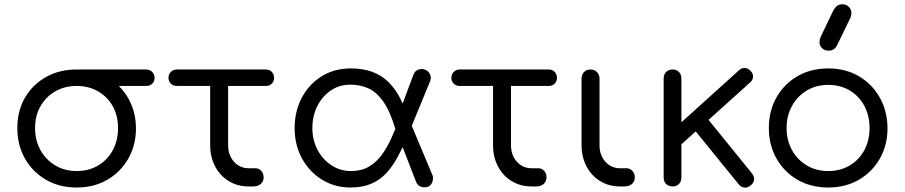

<svg xmlns="http://www.w3.org/2000/svg" viewBox="-20 -872 4231 898"><path d="M339 5Q258 5 195.5 -31Q133 -67 97 -130Q61 -193 61 -273Q61 -354 97 -415.5Q133 -477 195.5 -512Q258 -547 339 -547Q419 -547 481 -511.5Q543 -476 579 -414Q615 -352 616 -273Q616 -193 580 -130Q544 -67 481.5 -31Q419 5 339 5ZM339 -72Q395 -72 439 -98Q483 -124 507.5 -169.5Q532 -215 532 -273Q532 -331 507.5 -375Q483 -419 439 -444.5Q395 -470 339 -470Q283 -470 239 -445Q195 -420 169.5 -375.5Q144 -331 144 -273Q144 -215 169.5 -169.5Q195 -124 239 -98Q283 -72 339 -72ZM351 -470Q334 -470 323 -481Q312 -492 312 -508Q312 -524 323 -535.5Q334 -547 351 -547H664Q681 -547 692 -535.5Q703 -524 703 -508Q703 -491 692 -480.5Q681 -470 664 -470Z M1143 0Q1091 0 1050 -25Q1009 -50 986 -94Q963 -138 963 -193V-470H807Q790 -470 779 -481Q768 -492 768 -508Q768 -524 779 -535.5Q790 -547 807 -547H1223Q1241 -547 1251.5 -535.5Q1262 -524 1262 -508Q1262 -492 1251.5 -481Q1241 -470 1223 -470H1047V-193Q1047 -146 1074.5 -115.5Q1102 -85 1144 -85H1175Q1191 -85 1202 -73Q1213 -61 1213 -42Q1213 -23 1199.5 -11.5Q1186 0 1165 0Z M1619 5Q1547 5 1488 -30.5Q1429 -66 1393.5 -129Q1358 -192 1358 -273Q1358 -350 1390.5 -413Q1423 -476 1482.5 -514Q1542 -552 1622 -552Q1731 -552 1795.5 -489.5Q1860 -427 1887 -313L1830 -266Q1805 -351 1773 -396.5Q1741 -442 1702.5 -459Q1664 -476 1619 -476Q1566 -476 1526 -448Q1486 -420 1463.5 -374.5Q1441 -329 1441 -273Q1441 -217 1465 -171.5Q1489 -126 1530 -99Q1571 -72 1622 -72Q1670 -72 1704.5 -92Q1739 -112 1764.5 -146.5Q1790 -181 1809.5 -224Q1829 -267 1846 -312L1885 -231Q1863 -180 1839.5 -137Q1816 -94 1786.5 -62Q1757 -30 1716 -12.5Q1675 5 1619 5ZM1967 4Q1936 5 1925 -24L1828 -275L1890 -321L2003 -52Q2005 -49 2005 -45Q2005 -41 2005 -39Q2005 -20 1995 -8Q1985 4 1967 4ZM1881 -223 1827 -291 1913 -521Q1918 -535 1928 -542Q1938 -549 1954 -549Q1972 -548 1983.5 -536Q1995 -524 1995 -506Q1995 -504 1994 -500Q1993 -496 1992 -493Z M2466 0Q2414 0 2373 -25Q2332 -50 2309 -94Q2286 -138 2286 -193V-470H2130Q2113 -470 2102 -481Q2091 -492 2091 -508Q2091 -524 2102 -535.5Q2113 -547 2130 -547H2546Q2564 -547 2574.5 -535.5Q2585 -524 2585 -508Q2585 -492 2574.5 -481Q2564 -470 2546 -470H2370V-193Q2370 -146 2397.5 -115.5Q2425 -85 2467 -85H2498Q2514 -85 2525 -73Q2536 -61 2536 -42Q2536 -23 2522.5 -11.5Q2509 0 2488 0Z M2880 0Q2828 0 2787 -25Q2746 -50 2723 -94Q2700 -138 2700 -193V-504Q2700 -523 2711.5 -535Q2723 -547 2742 -547Q2760 -547 2772 -535Q2784 -523 2784 -504V-193Q2784 -146 2811.5 -115.5Q2839 -85 2881 -85H2910Q2926 -85 2937.5 -73Q2949 -61 2949 -42Q2949 -23 2935.5 -11.5Q2922 0 2900 0Z M3158 -189 3106 -245 3436 -543Q3449 -555 3464 -554Q3479 -553 3491 -540Q3503 -527 3502 -512Q3501 -497 3488 -486ZM3126 0Q3107 0 3095.5 -11.5Q3084 -23 3084 -42V-505Q3084 -524 3095.5 -535.5Q3107 -547 3126 -547Q3144 -547 3155.5 -535.5Q3167 -524 3167 -505V-42Q3167 -23 3155.5 -11.5Q3144 0 3126 0ZM3491 -5Q3477 7 3461.5 5.5Q3446 4 3435 -10L3218 -277L3278 -331L3497 -61Q3508 -47 3507 -32Q3506 -17 3491 -5Z M3854 5Q3773 5 3710.5 -31Q3648 -67 3612 -130Q3576 -193 3576 -273Q3576 -354 3612 -417Q3648 -480 3710.5 -516Q3773 -552 3854 -552Q3934 -552 3996 -516Q4058 -480 4094 -417Q4130 -354 4131 -273Q4131 -193 4095 -130Q4059 -67 3996.5 -31Q3934 5 3854 5ZM3854 -72Q3910 -72 3954 -98Q3998 -124 4022.5 -169.5Q4047 -215 4047 -273Q4047 -331 4022.5 -377Q3998 -423 3954 -449Q3910 -475 3854 -475Q3798 -475 3754 -449Q3710 -423 3684.5 -377Q3659 -331 3659 -273Q3659 -215 3684.5 -169.5Q3710 -124 3754 -98Q3798 -72 3854 -72ZM3856 -635Q3837 -635 3825 -646.5Q3813 -658 3813 -674Q3813 -681 3814 -686Q3815 -691 3818 -699L3876 -820Q3885 -837 3895 -844.5Q3905 -852 3919 -852Q3938 -852 3950 -840Q3962 -828 3962 -811Q3962 -806 3961 -801Q3960 -796 3958 -790L3897 -664Q3889 -647 3878.5 -641Q3868 -635 3856 -635Z"/></svg>

Font: Comfortaa Medium
Style: Regular
Weight: 500
Designer: Johan Aakerlund
Foundry: Johan Aakerlund
Version: Version 3.104; ttfautohint (v1.8.1.43-b0c9)